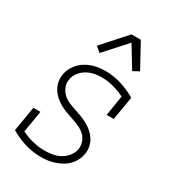

<svg xmlns="http://www.w3.org/2000/svg" viewBox="-184 -853 868 963"><g transform="rotate(30 250.0 -372.0)"><path d="M205 8Q156 8 110.5 -6Q65 -20 25 -44L49 -187H90L69 -62Q99 -47 134 -38Q169 -29 205 -29Q228 -29 250.5 -33Q273 -37 294 -48.5Q315 -60 330 -79.5Q345 -99 349 -121Q352 -143 344.5 -163.5Q337 -184 322 -198Q307 -212 287.5 -220.5Q268 -229 248 -236Q228 -243 208 -250Q188 -257 170 -267Q152 -277 136 -291Q120 -305 109 -322.5Q98 -340 93.5 -361Q89 -382 93 -405Q97 -433 115 -458.5Q133 -484 158.5 -499.5Q184 -515 212.5 -521.5Q241 -528 269 -528Q318 -528 363 -514Q408 -500 449 -476L426 -340H385L404 -457Q374 -472 340 -481.5Q306 -491 269 -491Q248 -491 226.5 -486.5Q205 -482 185 -470.5Q165 -459 150.5 -440Q136 -421 133 -399Q129 -377 137 -357Q145 -337 159.5 -322.5Q174 -308 193.5 -299.5Q213 -291 233.5 -284.5Q254 -278 273.5 -270.5Q293 -263 311.5 -253Q330 -243 345.5 -229.5Q361 -216 372.5 -198.5Q384 -181 388.5 -159.5Q393 -138 389 -116Q386 -97 376.5 -78.5Q367 -60 352.5 -45Q338 -30 319.5 -20Q301 -10 282 -3.5Q263 3 243.5 5.5Q224 8 205 8ZM199 -591 169 -616 291 -752H345L421 -613L386 -594L312 -716Z"/></g></svg>

Font: Iosevka Curly Slab Extralight
Style: Italic
Weight: 200
Italic angle: -9°
Monospace: yes
Designer: Belleve Invis
Foundry: Belleve Invis
Version: Version 22.1.2; ttfautohint (v1.8.4)